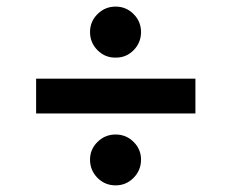

<svg xmlns="http://www.w3.org/2000/svg" viewBox="-20 -578 698 579"><path d="M569.3 -340.8V-235.8H88.9V-340.8ZM328.6 -19Q296.4 -19 273.9 -41.7Q251.5 -64.5 251.5 -96.7Q251.5 -127.9 274.2 -150.1Q296.9 -172.4 328.6 -172.4Q360.4 -172.4 382.8 -150.1Q405.3 -127.9 405.3 -96.7Q405.3 -64.5 382.8 -41.7Q360.4 -19 328.6 -19ZM328.6 -404.3Q296.9 -403.8 274.2 -426.5Q251.5 -449.2 251.5 -481.4Q251.5 -513.2 274.2 -535.6Q296.9 -558.1 328.6 -558.1Q360.4 -558.1 382.8 -535.6Q405.3 -513.2 405.3 -481.4Q405.3 -449.2 382.8 -426.5Q360.4 -403.8 328.6 -404.3Z"/></svg>

Font: Inter 24pt SemiBold
Style: Regular
Weight: 600
Designer: Rasmus Andersson
Foundry: rsms
Version: Version 4.001;git-66647c0bb